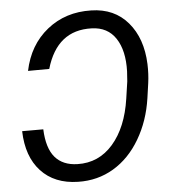

<svg xmlns="http://www.w3.org/2000/svg" viewBox="-52 -769 741 827"><g transform="rotate(-5 318.0 -355.5)"><path d="M122.6 -228.5Q126 -146.5 159.7 -107.2Q193.4 -67.9 256.3 -66.4Q348.6 -64 410.4 -135Q472.2 -206.1 490.2 -329.1L501 -402.8L503.9 -445.8Q506.8 -535.6 471.9 -588.6Q437 -641.6 368.2 -643.6Q218.3 -648.9 170.9 -485.4L79.1 -484.9Q102.1 -595.7 181.9 -659.7Q261.7 -723.6 372.6 -720.7Q472.7 -718.8 531.2 -649.9Q589.8 -581.1 594.2 -469.7Q595.7 -426.3 590.3 -387.7L581.1 -323.2Q566.9 -225.6 521.2 -148.2Q475.6 -70.8 406.5 -29.5Q337.4 11.7 252.4 9.8Q150.9 7.8 92.5 -55.2Q34.2 -118.2 31.2 -228.5Z"/></g></svg>

Font: Roboto
Style: Italic
Weight: 400
Italic angle: -12°
Designer: Google
Version: Version 2.134; 2016; ttfautohint (v1.6)